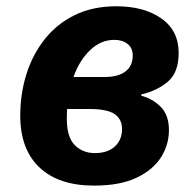

<svg xmlns="http://www.w3.org/2000/svg" viewBox="-20 -576 613 606"><path d="M276.9 9.8Q165 9.8 104.5 -47.6Q43.9 -105 43.9 -210.9Q43.9 -279.3 63.2 -341.3Q82.5 -403.3 120.8 -451.9Q159.2 -500.5 215.8 -528.3Q272.5 -556.2 347.2 -556.2Q434.6 -556.2 489.3 -517.8Q543.9 -479.5 543.9 -409.2Q543.9 -347.7 510.5 -318.8Q477.1 -290 425.8 -277.8V-273.9Q461.4 -264.6 487.3 -238.8Q513.2 -212.9 513.2 -165Q513.2 -119.1 488 -79.3Q462.9 -39.6 410.6 -14.9Q358.4 9.8 276.9 9.8ZM211.9 -333H310.1Q352.1 -333 375.5 -350.1Q398.9 -367.2 398.9 -400.9Q398.9 -424.3 382.8 -437.3Q366.7 -450.2 340.8 -450.2Q298.3 -450.2 264.4 -417.7Q230.5 -385.3 211.9 -333ZM278.8 -92.8Q320.3 -92.8 342.8 -114Q365.2 -135.3 365.2 -168Q365.2 -200.2 341.6 -216.1Q317.9 -231.9 263.2 -231.9H191.9Q191.4 -224.6 191.2 -216.6Q190.9 -208.5 190.9 -201.2Q190.9 -142.6 216.3 -117.7Q241.7 -92.8 278.8 -92.8Z"/></svg>

Font: Open Sans
Style: Bold Italic
Weight: 700
Italic angle: -12°
Designer: Monotype Design Team
Foundry: Monotype Imaging Inc.
Version: Version 3.003; ttfautohint (v1.8.4)